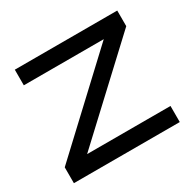

<svg xmlns="http://www.w3.org/2000/svg" viewBox="-114 -603 732 724"><g transform="rotate(-30 252.0 -241.0)"><path d="M479 -414V-482H33V-414H381L12 -69V0H473V-70H110Z"/></g></svg>

Font: Geom Light
Style: Regular
Weight: 300
Version: Version 1.102